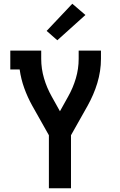

<svg xmlns="http://www.w3.org/2000/svg" viewBox="-20 -1005 640 1025"><path d="M241 0V-283L152 -441Q127 -486 109.5 -534.5Q92 -583 85 -634H35V-735H200V-691Q200 -638 215 -587Q230 -536 256 -490L300 -411L344 -490Q370 -536 385 -587Q400 -638 400 -691V-735H519V-691Q519 -658 514 -625.5Q509 -593 499.5 -561.5Q490 -530 477 -500Q464 -470 448 -441L359 -283V0ZM286 -790 229 -840 366 -985 436 -925Z"/></svg>

Font: Iosevka Book
Style: Bold
Weight: 700
Designer: Belleve Invis
Foundry: Belleve Invis
Version: Version 28.0.7; ttfautohint (v1.8.3)